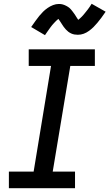

<svg xmlns="http://www.w3.org/2000/svg" viewBox="-20 -996 579 1016"><path d="M27 0V-88H158L250 -647H132V-735H482V-647H352L259 -88H377V0ZM218 -810 145 -853Q157 -870 167.5 -885Q178 -900 188 -912Q198 -924 208 -934Q218 -944 231.5 -953.5Q245 -963 260.5 -969Q276 -975 291 -975Q297 -975 302 -974.5Q307 -974 312 -972.5Q317 -971 322 -969Q327 -967 331.5 -964.5Q336 -962 340 -959.5Q344 -957 347.5 -954Q351 -951 355 -946.5Q359 -942 362 -938Q365 -934 368 -930Q371 -926 373.5 -922.5Q376 -919 378.5 -915Q381 -911 383.5 -907Q386 -903 389 -898.5Q392 -894 394 -891Q398 -894 403.5 -899Q409 -904 412.5 -907.5Q416 -911 419.5 -915Q423 -919 427 -924Q431 -929 435.5 -934.5Q440 -940 445 -946.5Q450 -953 455 -960.5Q460 -968 465 -976L539 -934Q527 -916 516 -901.5Q505 -887 495 -875Q485 -863 475 -853Q465 -843 451.5 -833Q438 -823 423 -817.5Q408 -812 392 -812Q383 -812 374 -813.5Q365 -815 356.5 -819Q348 -823 341.5 -828Q335 -833 328.5 -840Q322 -847 317 -854Q312 -861 308 -867.5Q304 -874 298 -883Q292 -892 289 -896Q285 -893 279.5 -888Q274 -883 271 -879.5Q268 -876 264 -872Q260 -868 256 -863Q252 -858 247.5 -852Q243 -846 238.5 -839.5Q234 -833 229 -826Q224 -819 218 -810Z"/></svg>

Font: Iosevka Curly Semibold Oblique
Style: Regular
Weight: 600
Italic angle: -9°
Monospace: yes
Designer: Belleve Invis
Foundry: Belleve Invis
Version: Version 11.1.0; ttfautohint (v1.8.3)